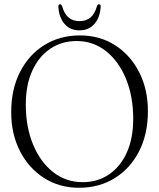

<svg xmlns="http://www.w3.org/2000/svg" viewBox="-20 -877 754 908"><path d="M358 -709.5Q452 -709.5 524.5 -663Q597 -616.5 638.2 -535.5Q679.5 -454.5 679.5 -351.5Q679.5 -243 637.8 -161.5Q596 -80 522.5 -34.5Q449 11 354 11Q260.5 11 188 -35.5Q115.5 -82 74.2 -162.8Q33 -243.5 33 -347Q33 -455 74.8 -536.8Q116.5 -618.5 190 -664Q263.5 -709.5 358 -709.5ZM610 -315.5Q610 -420.5 576 -503.8Q542 -587 481.5 -635Q421 -683 342.5 -683Q272 -683 217.8 -646.5Q163.5 -610 132.8 -542.8Q102 -475.5 102 -382.5Q102 -277.5 136 -194.5Q170 -111.5 230.8 -63.5Q291.5 -15.5 371 -15.5Q441 -15.5 495 -51.8Q549 -88 579.5 -155.2Q610 -222.5 610 -315.5ZM356 -777Q386.5 -777 407.2 -793.5Q428 -810 438.5 -848Q442 -857 448 -857Q457 -857 456 -844.5Q453 -794.5 426.8 -764Q400.5 -733.5 356 -733.5Q311.5 -733.5 285.2 -764Q259 -794.5 256 -844.5Q255.5 -857 264 -857Q270 -857 273.5 -848Q284.5 -810 305.2 -793.5Q326 -777 356 -777Z"/></svg>

Font: Fraunces 144pt Soft Light
Style: Regular
Weight: 300
Version: Version 1.000;[0bf87f6ff]